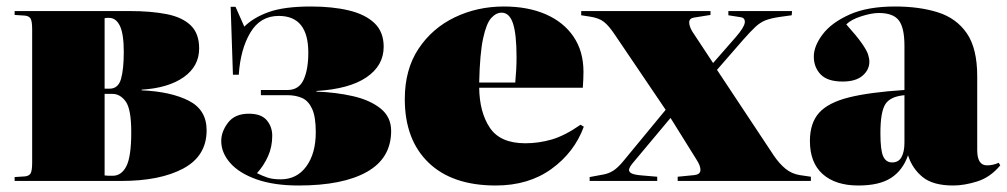

<svg xmlns="http://www.w3.org/2000/svg" viewBox="-20 -557 3099 591"><path d="M25 0V-12L56 -14Q69 -15 74 -23Q79 -31 79 -57V-466Q79 -492 74 -500Q69 -508 56 -509L25 -511V-523H378Q445 -523 493 -513.5Q541 -504 567 -479Q593 -454 593 -408Q593 -353 545.5 -319.5Q498 -286 416 -281V-279Q506 -275 561 -247Q616 -219 616 -156Q616 -77 544.5 -38.5Q473 0 353 0ZM302 -284H317Q344 -284 352.5 -314Q361 -344 361 -397Q361 -453 349 -477.5Q337 -502 316 -502Q312 -502 309 -502Q306 -502 302 -501ZM327 -16Q354 -16 369 -45.5Q384 -75 384 -150Q384 -221 367 -244.5Q350 -268 326 -268H302V-17Q309 -16 314.5 -16Q320 -16 327 -16Z M899 14Q823 14 769.5 -5Q716 -24 688.5 -55.5Q661 -87 661 -123Q661 -152 682 -179.5Q703 -207 746 -207Q784 -207 801 -187Q818 -167 818 -139Q818 -105 805 -76Q792 -47 771 -24Q787 -16 803 -10.5Q819 -5 844 -5Q894 -5 923 -45Q952 -85 952 -150Q952 -198 940.5 -222.5Q929 -247 909.5 -255.5Q890 -264 865 -264H783V-280H865Q900 -280 914.5 -311.5Q929 -343 929 -395Q929 -508 838 -508Q781 -508 750.5 -456.5Q720 -405 715 -327H697L690 -536H705L732 -475Q760 -503 807.5 -520Q855 -537 937 -537Q1003 -537 1053.5 -525Q1104 -513 1132.5 -486Q1161 -459 1161 -413Q1161 -355 1108 -319Q1055 -283 954 -277V-275Q1014 -273 1066.5 -261Q1119 -249 1151.5 -223Q1184 -197 1184 -154Q1184 -70 1109.5 -28Q1035 14 899 14Z M1506 14Q1372 14 1299 -56.5Q1226 -127 1226 -252Q1226 -343 1268 -406.5Q1310 -470 1379.5 -503.5Q1449 -537 1531 -537Q1605 -537 1660 -513Q1715 -489 1745.5 -444Q1776 -399 1776 -336Q1776 -326 1775.5 -314Q1775 -302 1774 -287H1455Q1456 -211 1488 -163.5Q1520 -116 1597 -116Q1638 -116 1678 -127.5Q1718 -139 1767 -173L1777 -167Q1748 -88 1677.5 -37Q1607 14 1506 14ZM1455 -303H1566Q1568 -324 1569 -343Q1570 -362 1570 -381Q1570 -452 1559 -485Q1548 -518 1524 -518Q1507 -518 1492 -501.5Q1477 -485 1467 -438.5Q1457 -392 1455 -303Z M1795 0V-12L1838 -20Q1854 -23 1867.5 -31.5Q1881 -40 1897 -59L2029 -219L1872 -451Q1854 -478 1838.5 -490Q1823 -502 1795 -506L1769 -510V-523H2167V-511L2117 -503Q2102 -501 2101.5 -489Q2101 -477 2111 -460L2175 -363L2245 -443Q2271 -473 2272.5 -487.5Q2274 -502 2260 -504L2222 -510V-523H2418L2417 -510L2381 -505Q2353 -501 2336.5 -494.5Q2320 -488 2305.5 -474.5Q2291 -461 2268 -435L2187 -342L2362 -78Q2379 -53 2398 -37.5Q2417 -22 2442 -18L2476 -13V0H2066V-13L2117 -18Q2135 -20 2136 -32.5Q2137 -45 2125 -64L2044 -194L1926 -53Q1920 -46 1917 -38Q1914 -30 1922 -24.5Q1930 -19 1956 -17L2003 -13V0Z M2622 14Q2552 14 2512.5 -21Q2473 -56 2473 -123Q2473 -178 2501 -209.5Q2529 -241 2592.5 -257Q2656 -273 2764 -280V-416Q2764 -472 2746.5 -494.5Q2729 -517 2685 -517Q2663 -517 2631.5 -507Q2600 -497 2585 -482Q2618 -445 2633 -423.5Q2648 -402 2652 -389.5Q2656 -377 2656 -367Q2656 -342 2635 -324Q2614 -306 2574 -306Q2527 -306 2506 -328Q2485 -350 2485 -383Q2485 -415 2512 -451Q2539 -487 2594.5 -512Q2650 -537 2735 -537Q2810 -537 2867 -519Q2924 -501 2956 -454.5Q2988 -408 2988 -322V-95Q2988 -48 3018 -48Q3037 -48 3054 -56L3059 -48Q3028 -11 2988 1.5Q2948 14 2914 14Q2852 14 2820 -12Q2788 -38 2775 -79Q2759 -33 2723 -9.5Q2687 14 2622 14ZM2726 -57Q2746 -57 2755 -73.5Q2764 -90 2764 -118V-264Q2720 -260 2705 -236Q2690 -212 2690 -147Q2690 -95 2698.5 -76Q2707 -57 2726 -57Z"/></svg>

Font: Display Black
Style: Regular
Weight: 900
Designer: Latin by Veronika Burian and Jose Scaglione. Greek by Irene Vlachou. Cyrillic by Vera Evstafieva.
Foundry: TypeTogether
Version: Version 3.002